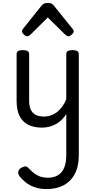

<svg xmlns="http://www.w3.org/2000/svg" viewBox="-20 -859 655 1318"><path d="M269 17Q211 17 172 -3.5Q133 -24 113.5 -64.5Q94 -105 94 -166V-489Q94 -502 104.5 -508.5Q115 -515 136 -515Q158 -515 169 -508.5Q180 -502 180 -489V-166Q180 -131 191 -107Q202 -83 224.5 -71Q247 -59 280 -59Q308 -59 332 -68Q356 -77 375.5 -93Q395 -109 410 -131Q425 -153 435 -178V-489Q435 -502 445.5 -508.5Q456 -515 478 -515Q499 -515 510 -508.5Q521 -502 521 -489V207Q521 283 493.5 335Q466 387 416.5 413Q367 439 300 439Q255 439 219 426.5Q183 414 156.5 393Q130 372 113 349Q103 335 105.5 318.5Q108 302 129 291Q147 282 157.5 283.5Q168 285 180 299Q210 331 239.5 346Q269 361 309 361Q348 361 376 345Q404 329 419.5 294.5Q435 260 435 205V-76Q422 -55 404.5 -37.5Q387 -20 365.5 -8Q344 4 320 10.5Q296 17 269 17ZM166 -610Q156 -610 143.5 -622Q131 -634 131 -644Q131 -647 132 -650Q133 -653 137 -660L264 -819Q270 -826 279.5 -832.5Q289 -839 308 -839Q327 -839 336 -832.5Q345 -826 351 -819L479 -660Q484 -653 485 -650Q486 -647 486 -644Q486 -634 473 -622Q460 -610 451 -610Q444 -610 438 -613.5Q432 -617 426 -623L308 -739L191 -623Q184 -617 178 -613.5Q172 -610 166 -610Z"/></svg>

Font: Playwrite DE Grund
Style: Regular
Weight: 400
Designer: Veronika Burian, José Scaglione
Foundry: TypeTogether
Version: Version 1.002